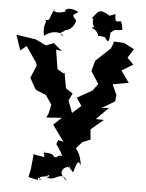

<svg xmlns="http://www.w3.org/2000/svg" viewBox="-82 -940 774 1016"><g transform="rotate(5 304.5 -432.5)"><path d="M168 10 206 2C208 -14 230 7 201 7C251 33 270 -37 312 17C265 -9 269 -53 323 -58C314 -36 295 -83 340 -29C355 -80 360 -102 378 -69C367 -133 357 -137 344 -158L375 -193L417 -210L412 -264L478 -320L435 -321L500 -386L460 -382L529 -423L533 -457L508 -512L592 -527L548 -589L608 -625L574 -659L604 -707L549 -735L495 -738L492 -724L482 -700L405 -628L390 -572L432 -507L405 -470L325 -425L353 -384L307 -342L283 -406L301 -445L264 -469L249 -551L243 -547L210 -567L194 -668L225 -664L179 -702L139 -686L83 -713L-22 -729L5 -648L37 -674L94 -592L99 -575L71 -509C83 -488 93 -466 106 -447L161 -425L194 -376L185 -333L174 -306L256 -312L213 -272L275 -186L248 -193C231 -156 238 -188 275 -111C245 -115 255 -97 232 -102C229 -127 149 -123 184 -111L180 -132V-97L131 -105L124 -109L116 -28L107 16L158 27C150 -2 188 30 166 25ZM207 -758C261 -783 218 -796 217 -777C264 -764 296 -831 282 -836C261 -861 264 -856 294 -877C223 -915 201 -856 247 -883C168 -845 155 -882 167 -879C140 -837 154 -812 119 -822C143 -813 107 -798 124 -736C171 -774 223 -761 224 -741ZM445 -757C466 -725 470 -731 473 -784C509 -810 478 -794 534 -803C525 -878 515 -832 494 -850C485 -890 503 -888 461 -872C404 -904 404 -897 367 -850C387 -850 363 -838 384 -805C348 -797 398 -807 411 -758C430 -770 464 -796 406 -763Z"/></g></svg>

Font: Asimov Aggro
Style: Medium
Weight: 500
Designer: Google
Version: Version 2.000980; 2014